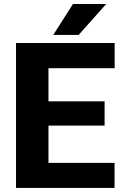

<svg xmlns="http://www.w3.org/2000/svg" viewBox="-20 -922 601 942"><path d="M542 -123V0H58.6V-710.9H542.5V-587.4H217.8V-424.8H493.2V-305.7H217.8V-123ZM241.2 -750.5 337.9 -902.3H501L365.7 -750.5Z"/></svg>

Font: Vazirmatn RD ExtraBold
Style: Regular
Weight: 800
Designer: Saber Rastikerdar
Foundry: Saber Rastikerdar
Version: Version 32.102